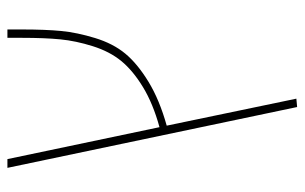

<svg xmlns="http://www.w3.org/2000/svg" viewBox="-168 -430 802 505"><g transform="rotate(-90 232.5 -178.0)"><path d="M385 -559H407V-521Q407 -459 403 -417.5Q399 -376 384.5 -328.5Q370 -281 343.5 -249Q317 -217 269.5 -188Q222 -159 154 -140L225 201L203 203L43 -559H66L150 -159Q212 -176 255.5 -202.5Q299 -229 324 -259.5Q349 -290 363 -334.5Q377 -379 381 -420Q385 -461 385 -521Z"/></g></svg>

Font: FiraGO Thin
Style: Regular
Weight: 100
Designer: bBox Type
Foundry: bBox Type GmbH
Version: Version 1.001;PS 001.001;hotconv 1.0.88;makeotf.lib2.5.64775